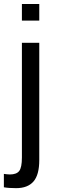

<svg xmlns="http://www.w3.org/2000/svg" viewBox="-44 -745 287 972"><path d="M154.8 -724.6V-640.6H66.9V-724.6ZM37.6 207.5Q-0.5 207.5 -24.4 203.1V135.3Q-16.6 136.2 -9.3 137.2Q-2 138.2 5.9 138.2Q39.6 138.2 53.2 120.6Q66.9 103 66.9 52.2V-528.3H154.8V65.4Q154.8 140.1 125.5 173.8Q96.2 207.5 37.6 207.5Z"/></svg>

Font: Arimo
Style: Regular
Weight: 400
Designer: Steve Matteson
Foundry: Monotype Imaging Inc.
Version: Version 1.33